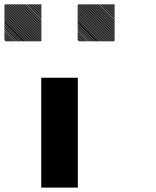

<svg xmlns="http://www.w3.org/2000/svg" viewBox="-21 -854 708 874"><path d="M500.8 -826.7 493.3 -834.2H499.2L500.8 -832.5ZM500.8 -819.2 485.8 -834.2H491.7L500.8 -825ZM500.8 -811.7 478.3 -834.2H484.2L500.8 -817.5ZM500.8 -804.2 470.8 -834.2H476.7L500.8 -810ZM500.8 -796.7 463.3 -834.2H469.2L500.8 -802.5ZM500.8 -789.2 455.8 -834.2H461.7L500.8 -795ZM500.8 -781.7 448.3 -834.2H454.2L500.8 -787.5ZM500.8 -774.2 440.8 -834.2H446.7L500.8 -780ZM500.8 -766.7 433.3 -834.2H439.2L500.8 -772.5ZM500.8 -759.2 425.8 -834.2H430.8L500.8 -764.2ZM500.8 -751.7 418.3 -834.2H424.2L500.8 -757.5ZM500.8 -744.2 410.8 -834.2H416.7L500.8 -750ZM500.8 -736.7 403.3 -834.2H409.2L500.8 -742.5ZM500.8 -729.2 395.8 -834.2H401.7L500.8 -735ZM500.8 -721.7 388.3 -834.2H394.2L500.8 -727.5ZM500.8 -714.2 380.8 -834.2H386.7L500.8 -720ZM500.8 -706.7 373.3 -834.2H379.2L500.8 -712.5ZM500.8 -699.2 365.8 -834.2H371.7L500.8 -705ZM500.8 -691.7 358.3 -834.2H364.2L500.8 -697.5ZM500.8 -684.2 350.8 -834.2H356.7L500.8 -690ZM500.8 -676.7 343.3 -834.2H349.2L500.8 -682.5ZM500.8 -669.2 335.8 -834.2H341.7L500.8 -675ZM496.7 -665.8 332.5 -830 334.2 -834.2 500.8 -667.5ZM489.2 -665.8 332.5 -822.5V-828.3L495 -665.8ZM481.7 -665.8 332.5 -815V-820.8L487.5 -665.8ZM474.2 -665.8 332.5 -807.5V-813.3L480 -665.8ZM466.7 -665.8 332.5 -800V-805.8L472.5 -665.8ZM459.2 -665.8 332.5 -792.5V-798.3L465 -665.8ZM451.7 -665.8 332.5 -785V-790.8L457.5 -665.8ZM444.2 -665.8 332.5 -777.5V-783.3L450 -665.8ZM436.7 -665.8 332.5 -770V-775.8L442.5 -665.8ZM429.2 -665.8 332.5 -762.5V-768.3L435 -665.8ZM420.8 -665.8 332.5 -754.2V-760.8L427.5 -665.8ZM414.2 -665.8 332.5 -747.5V-753.3L420 -665.8ZM406.7 -665.8 332.5 -740V-745.8L412.5 -665.8ZM399.2 -665.8 332.5 -732.5V-738.3L405 -665.8ZM391.7 -665.8 332.5 -725V-730.8L397.5 -665.8ZM384.2 -665.8 332.5 -717.5V-723.3L390 -665.8ZM376.7 -665.8 332.5 -710V-715L381.7 -665.8ZM369.2 -665.8 332.5 -702.5V-708.3L375 -665.8ZM361.7 -665.8 332.5 -695V-700.8L367.5 -665.8ZM354.2 -665.8 332.5 -687.5V-693.3L360 -665.8ZM346.7 -665.8 332.5 -680V-685.8L352.5 -665.8ZM339.2 -665.8 332.5 -672.5V-678.3L345 -665.8ZM167.5 -826.7 160 -834.2H165.8L167.5 -832.5ZM167.5 -819.2 152.5 -834.2H158.3L167.5 -825ZM167.5 -811.7 145 -834.2H150.8L167.5 -817.5ZM167.5 -804.2 137.5 -834.2H143.3L167.5 -810ZM167.5 -796.7 130 -834.2H135.8L167.5 -802.5ZM167.5 -789.2 122.5 -834.2H128.3L167.5 -795ZM167.5 -781.7 115 -834.2H120.8L167.5 -787.5ZM167.5 -774.2 107.5 -834.2H113.3L167.5 -780ZM167.5 -766.7 100 -834.2H105.8L167.5 -772.5ZM167.5 -759.2 92.5 -834.2H97.5L167.5 -764.2ZM167.5 -751.7 85 -834.2H90.8L167.5 -757.5ZM167.5 -744.2 77.5 -834.2H83.3L167.5 -750ZM167.5 -736.7 70 -834.2H75.8L167.5 -742.5ZM167.5 -729.2 62.5 -834.2H68.3L167.5 -735ZM167.5 -721.7 55 -834.2H60.8L167.5 -727.5ZM167.5 -714.2 47.5 -834.2H53.3L167.5 -720ZM167.5 -706.7 40 -834.2H45.8L167.5 -712.5ZM167.5 -699.2 32.5 -834.2H38.3L167.5 -705ZM167.5 -691.7 25 -834.2H30.8L167.5 -697.5ZM167.5 -684.2 17.5 -834.2H23.3L167.5 -690ZM167.5 -676.7 10 -834.2H15.8L167.5 -682.5ZM167.5 -669.2 2.5 -834.2H8.3L167.5 -675ZM163.3 -665.8 -0.8 -830 0.8 -834.2 167.5 -667.5ZM155.8 -665.8 -0.8 -822.5V-828.3L161.7 -665.8ZM148.3 -665.8 -0.8 -815V-820.8L154.2 -665.8ZM140.8 -665.8 -0.8 -807.5V-813.3L146.7 -665.8ZM133.3 -665.8 -0.8 -800V-805.8L139.2 -665.8ZM125.8 -665.8 -0.8 -792.5V-798.3L131.7 -665.8ZM118.3 -665.8 -0.8 -785V-790.8L124.2 -665.8ZM110.8 -665.8 -0.8 -777.5V-783.3L116.7 -665.8ZM103.3 -665.8 -0.8 -770V-775.8L109.2 -665.8ZM95.8 -665.8 -0.8 -762.5V-768.3L101.7 -665.8ZM87.5 -665.8 -0.8 -754.2V-760.8L94.2 -665.8ZM80.8 -665.8 -0.8 -747.5V-753.3L86.7 -665.8ZM73.3 -665.8 -0.8 -740V-745.8L79.2 -665.8ZM65.8 -665.8 -0.8 -732.5V-738.3L71.7 -665.8ZM58.3 -665.8 -0.8 -725V-730.8L64.2 -665.8ZM50.8 -665.8 -0.8 -717.5V-723.3L56.7 -665.8ZM43.3 -665.8 -0.8 -710V-715L48.3 -665.8ZM35.8 -665.8 -0.8 -702.5V-708.3L41.7 -665.8ZM28.3 -665.8 -0.8 -695V-700.8L34.2 -665.8ZM20.8 -665.8 -0.8 -687.5V-693.3L26.7 -665.8ZM13.3 -665.8 -0.8 -680V-685.8L19.2 -665.8ZM5.8 -665.8 -0.8 -672.5V-678.3L11.7 -665.8ZM166.7 -166.7H333.3V0H166.7ZM166.7 -333.3H333.3V0H166.7ZM166.7 -500H333.3V-166.7H166.7Z"/></svg>

Font: 0xA000-Pixelated
Style: Pixelated
Weight: 400
Version: Version 0.1